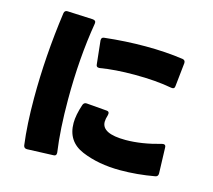

<svg xmlns="http://www.w3.org/2000/svg" viewBox="-115 -935 1230 1110"><g transform="rotate(15 500.0 -379.5)"><path d="M115 19Q99 -102 99 -260Q99 -513 136 -778Q139 -796 157 -795L310 -788Q330 -786 327 -767Q291 -553 291 -304Q291 -124 310 9V14Q310 30 293 30L136 36Q118 36 115 19ZM626 -541Q509 -541 420 -526H415Q400 -526 399 -542L384 -681V-684Q384 -701 401 -702Q525 -716 646 -716Q765 -716 870 -701Q887 -698 886 -680L871 -539Q870 -520 850 -523Q754 -541 626 -541ZM687 14Q557 14 457 -28Q357 -70 357 -181Q357 -228 379 -294Q385 -310 401 -309L523 -299Q538 -298 538 -285Q538 -279 537 -276Q529 -250 529 -234Q529 -163 672 -163Q768 -163 883 -196Q886 -197 891 -197Q905 -197 905 -180L910 -26Q910 -8 894 -5Q789 14 687 14Z"/></g></svg>

Font: LINE Seed JP_TTF ExtraBold
Style: Regular
Weight: 800
Designer: LY Corporation & Fontrix & Fontworks
Version: Version 1.015